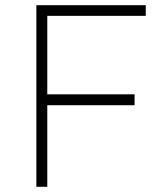

<svg xmlns="http://www.w3.org/2000/svg" viewBox="-20 -719 592 739"><path d="M120 -699V0H162V-314H498V-356H162V-658H541V-699Z"/></svg>

Font: Montserrat ExtraLight
Style: Regular
Weight: 250
Designer: Julieta Ulanovsky
Foundry: Julieta Ulanovsky
Version: Version 4.000